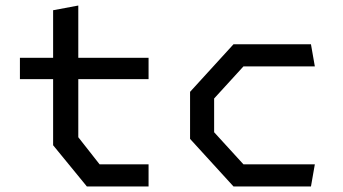

<svg xmlns="http://www.w3.org/2000/svg" viewBox="-20 -674 1240 694"><path d="M294 0 172 -149V-388H52V-465H172V-637L263 -654V-465H517V-388H263V-178L340 -80H517V0Z M824 0 667 -172V-342L824 -514H1104L1118 -434H860L754 -318V-196L860 -80H1118L1104 0Z"/></svg>

Font: Moralerspace Krypton JPDOC
Style: Regular
Weight: 400
Version: v0.0.6; ttfautohint (v1.8.4.7-5d5b-dirty) -l 6 -r 45 -G 200 